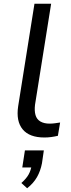

<svg xmlns="http://www.w3.org/2000/svg" viewBox="-20 -725 378 1025"><path d="M217 9Q137 9 101 -34.5Q65 -78 77 -158L164 -705H253L167 -166Q163 -134 169.5 -111Q176 -88 195.5 -76.5Q215 -65 245 -65Q259 -65 273.5 -67Q288 -69 301 -71L289 0Q272 4 254 6.5Q236 9 217 9ZM125 280 94 252Q121 228 133 206Q145 184 149 157L165 169H99L113 78H214L204 147Q196 188 177.5 220.5Q159 253 125 280Z"/></svg>

Font: Nunito Sans 10pt SemiExpanded
Style: Italic
Weight: 400
Width: 6
Italic angle: -9°
Designer: Vernon Adams
Foundry: Vernon Adams
Version: Version 3.101;gftools[0.9.27]